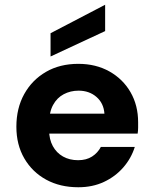

<svg xmlns="http://www.w3.org/2000/svg" viewBox="-20 -777 646 809"><path d="M310 12Q233 12 174.5 -20Q116 -52 82.5 -109.5Q49 -167 49 -243Q49 -321 82 -380.5Q115 -440 173.5 -474Q232 -508 310 -508Q384 -508 441 -476Q498 -444 530 -388.5Q562 -333 562 -262Q562 -252 562 -239.5Q562 -227 560 -214H149V-298H420Q417 -342 386.5 -368.5Q356 -395 311 -395Q277 -395 248.5 -380Q220 -365 203.5 -334.5Q187 -304 187 -257V-228Q187 -190 202.5 -161.5Q218 -133 245.5 -117.5Q273 -102 309 -102Q344 -102 368 -117.5Q392 -133 405 -158H548Q533 -110 499.5 -71.5Q466 -33 418 -10.5Q370 12 310 12ZM193 -539V-637L423 -757V-646Z"/></svg>

Font: DM Sans 24pt ExtraBold
Style: Regular
Weight: 800
Designer: Colophon Foundry, Jonny Pinhorn
Foundry: Colophon Foundry
Version: Version 4.004;gftools[0.9.30]